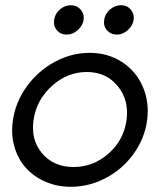

<svg xmlns="http://www.w3.org/2000/svg" viewBox="-20 -716 620 744"><path d="M29.8 -248Q39.6 -319.8 83.3 -380.4Q127 -440.9 191.9 -476.1Q256.8 -511.2 327.1 -511.2Q397.5 -511.2 452.1 -476.1Q506.8 -440.9 533.2 -380.4Q559.6 -319.8 549.8 -248Q539.6 -176.8 496.3 -117.9Q453.1 -59.1 388.9 -25.6Q324.7 7.8 253.9 7.8Q201.2 7.8 155.8 -12Q110.4 -31.7 80.1 -65.7Q49.8 -99.6 35.9 -147.2Q22 -194.8 29.8 -248ZM109.9 -250Q99.1 -172.9 144 -120.8Q189 -68.8 265.1 -68.8Q341.3 -68.8 400.4 -120.8Q459.5 -172.9 470.2 -250Q481 -327.6 436.3 -382.3Q391.6 -437 315.9 -437Q240.2 -437 180.4 -382.3Q120.6 -327.6 109.9 -250ZM189.9 -639.2Q192.9 -662.6 211.9 -679.2Q231 -695.8 254.9 -695.8Q277.8 -695.8 292.5 -679Q307.1 -662.1 304.2 -639.2Q300.3 -616.2 281 -599.1Q261.7 -582 238.8 -582Q214.8 -582 200.4 -598.9Q186 -615.7 189.9 -639.2ZM383.8 -639.2Q386.7 -662.1 406 -679Q425.3 -695.8 449.2 -695.8Q472.2 -695.8 486.6 -679Q501 -662.1 498 -639.2Q494.1 -616.2 475.1 -599.1Q456.1 -582 433.1 -582Q409.2 -582 394.5 -598.9Q379.9 -615.7 383.8 -639.2Z"/></svg>

Font: Human Sans
Style: Italic
Weight: 400
Italic angle: -8°
Designer: Tim Radville
Foundry: Continuum
Version: Version 1.000;FEAKit 1.0